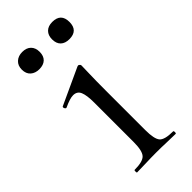

<svg xmlns="http://www.w3.org/2000/svg" viewBox="-186 -603 646 646"><g transform="rotate(-45 136.5 -280.0)"><path d="M53 0Q51 0 51 -6Q51 -12 53 -12Q92 -12 104.5 -25.5Q117 -39 117 -81V-268Q117 -303 110 -319.5Q103 -336 84 -336Q76 -336 65 -332.5Q54 -329 39 -322Q35 -321 32.5 -326.5Q30 -332 33 -334L163 -394Q166 -395 167 -395Q169 -395 172 -392.5Q175 -390 175 -387Q175 -379 174 -348Q173 -317 173 -269V-81Q173 -39 184.5 -25.5Q196 -12 236 -12Q239 -12 239 -6Q239 0 236 0Q218 0 194.5 -1Q171 -2 145 -2Q119 -2 95.5 -1Q72 0 53 0ZM66 -478Q47 -478 35 -488.5Q23 -499 23 -519Q23 -538 35 -549Q47 -560 66 -560Q86 -560 97 -549Q108 -538 108 -519Q108 -499 97 -488.5Q86 -478 66 -478ZM209 -478Q189 -478 178 -488.5Q167 -499 167 -519Q167 -538 178 -549Q189 -560 209 -560Q250 -560 250 -519Q250 -478 209 -478Z"/></g></svg>

Font: Cormorant Garamond Light
Style: Regular
Weight: 400
Version: Version 4.001